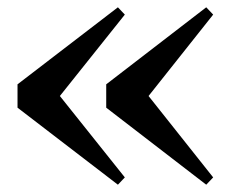

<svg xmlns="http://www.w3.org/2000/svg" viewBox="-20 -549 657 526"><path d="M303 -43 322 -63 144 -286 322 -509 303 -529 28 -318V-254ZM545 -43 564 -63 387 -286 564 -509 545 -529 271 -318V-254Z"/></svg>

Font: Noto Serif SC Black
Style: Regular
Weight: 900
Designer: Ryoko NISHIZUKA 西塚涼子 (kana & ideographs); Frank Grießhammer (Latin, Greek & Cyrillic); Wenlong ZHANG 张文龙 (bopomofo); San
Foundry: Adobe
Version: Version 2.001;hotconv 1.1.0;makeotfexe 2.6.0